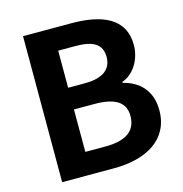

<svg xmlns="http://www.w3.org/2000/svg" viewBox="-109 -840 898 940"><g transform="rotate(-15 340.5 -370.0)"><path d="M91 0H355C518 0 642 -69 642 -218C642 -318 583 -374 503 -393V-398C566 -420 604 -490 604 -558C604 -696 488 -740 336 -740H91ZM239 -439V-627H327C416 -627 460 -601 460 -536C460 -477 419 -439 325 -439ZM239 -114V-329H342C444 -329 498 -299 498 -227C498 -150 443 -114 342 -114Z"/></g></svg>

Font: Source Han Sans SC Bold
Style: Regular
Weight: 700
Designer: Ryoko NISHIZUKA (kana & ideographs); Paul D. Hunt (Latin, Greek & Cyrillic); Wenlong ZHANG (bopomofo); Sandoll Communica
Foundry: Adobe Systems Incorporated
Version: Version 1.001;PS 1.001;hotconv 1.0.78;makeotf.lib2.5.61930